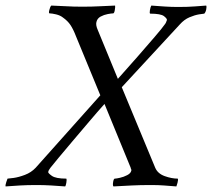

<svg xmlns="http://www.w3.org/2000/svg" viewBox="-77 -666 761 689"><path d="M219 -642Q253 -642 280.5 -643.5Q308 -645 336 -646Q337 -642 335 -630Q333 -618 329 -618Q323 -618 309.5 -615.5Q296 -613 284 -606.5Q272 -600 269 -587Q266 -576 274 -558L346 -383Q381 -422 416 -462Q451 -502 478 -533.5Q505 -565 514 -578Q516 -580 518.5 -585Q521 -590 522 -594Q523 -599 511.5 -608Q500 -617 462 -617Q459 -618 461 -629.5Q463 -641 466 -646Q493 -644 515.5 -642.5Q538 -641 563 -641Q598 -641 622.5 -643Q647 -645 663 -646Q665 -642 663 -632Q661 -622 656 -617Q653 -617 637.5 -614.5Q622 -612 603 -604Q584 -596 568 -578L360 -353L480 -64Q489 -43 514 -34Q539 -25 561 -25Q563 -21 560 -10Q557 1 556 3Q529 1 510.5 -0.5Q492 -2 464 -2Q426 -2 397 -0.5Q368 1 330 3Q327 -1 329 -13Q331 -25 335 -25Q340 -25 353.5 -28Q367 -31 379.5 -37.5Q392 -44 394 -53Q395 -55 394 -58Q393 -61 392 -63Q392 -64 392 -64L298 -293Q272 -264 242 -228.5Q212 -193 183 -159Q154 -125 133 -99.5Q112 -74 104 -64Q103 -62 100 -58Q97 -54 96 -49Q95 -45 109 -35Q123 -25 161 -25Q163 -21 161 -10Q159 1 157 3Q132 1 106 -0.5Q80 -2 55 -2Q20 -2 -4.5 -0.5Q-29 1 -57 3Q-58 -2 -54.5 -12.5Q-51 -23 -50 -25Q-46 -25 -28 -27.5Q-10 -30 12.5 -38.5Q35 -47 51 -64L283 -324L196 -535Q186 -561 176 -576Q166 -591 149 -603Q139 -611 124 -614.5Q109 -618 101 -618Q97 -618 100 -630Q103 -642 107 -646Q140 -645 162.5 -643.5Q185 -642 219 -642Z"/></svg>

Font: Amiri
Style: Italic
Weight: 400
Italic angle: 10°
Designer: Khaled Hosny
Version: Version 0.113